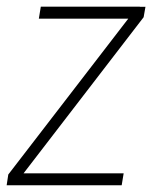

<svg xmlns="http://www.w3.org/2000/svg" viewBox="-26 -548 460 568"><path d="M339.8 -35.2 334 0H4.9L10.3 -35.2ZM398.9 -497.1 16.6 0H-6.3L-1.5 -31.7L380.4 -527.8H404.3ZM387.7 -528.3 381.8 -492.7H88.9L94.7 -528.3Z"/></svg>

Font: Roboto Condensed ExtraLight
Style: Italic
Weight: 250
Italic angle: -12°
Designer: Christian Robertson
Foundry: Google
Version: Version 3.008; 2023